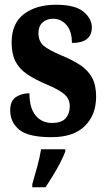

<svg xmlns="http://www.w3.org/2000/svg" viewBox="-20 -568 448 809"><path d="M197 10Q99 10 61 -21.5Q23 -53 23 -103Q23 -143 47 -159Q71 -175 104 -175Q104 -113 130 -81.5Q156 -50 199 -50Q240 -50 257 -70Q274 -90 274 -120Q274 -152 250.5 -171.5Q227 -191 177 -212Q127 -233 94 -255.5Q61 -278 45 -309.5Q29 -341 29 -389Q29 -469 80.5 -508.5Q132 -548 216 -548Q297 -548 332 -518.5Q367 -489 367 -453Q367 -387 283 -387Q283 -437 260 -463Q237 -489 203 -489Q176 -489 159 -473Q142 -457 142 -429Q142 -395 162.5 -376.5Q183 -358 240 -334Q284 -316 317 -294.5Q350 -273 367.5 -241.5Q385 -210 385 -161Q385 -84 337.5 -37Q290 10 197 10ZM116 208Q125 178 136.5 136Q148 94 153 61H255V71Q247 92 233 119Q219 146 202.5 173Q186 200 172 221H116Z"/></svg>

Font: Noto Serif ExtraCondensed ExtraBold
Style: Regular
Weight: 800
Width: 2
Designer: Monotype Design Team
Foundry: Monotype Imaging Inc.
Version: Version 2.013; ttfautohint (v1.8.4.7-5d5b)